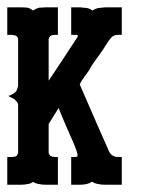

<svg xmlns="http://www.w3.org/2000/svg" viewBox="-20 -508 400 528"><path d="M0 0V-54.2V-76.2H9.8Q24.9 -76.2 26.9 -81.1L29.8 -86.9V-217.8V-220.2Q29.8 -223.6 26.9 -227.1Q23.9 -231 22 -232.9Q19 -236.3 13.2 -238.8Q12.2 -238.8 10.7 -239.7Q9.3 -240.7 7.1 -241.9Q4.9 -243.2 2.9 -244.1Q4.4 -244.1 12.2 -248Q24.4 -253.4 26.9 -262.2Q29.3 -270.5 29.8 -271V-400.9Q29.8 -403.3 26.9 -407.2Q24.4 -411.6 9.8 -412.1H0V-487.8H37.1Q45.4 -487.8 56.2 -486.8Q63.5 -484.9 70.8 -479Q77.6 -483.9 86.9 -486.8Q98.6 -487.8 106 -487.8H139.2V-412.1H132.8Q119.1 -412.1 117.2 -407.2Q113.8 -402.8 113.8 -400.9V-286.1Q117.2 -291 143.6 -330.8Q169.9 -370.6 192.9 -405.8Q194.8 -408.2 193.8 -411.1H192.9Q191.9 -411.1 191.9 -412.1H175.8V-487.8H200.2Q205.1 -487.8 209 -486.8Q225.6 -486.8 233.9 -479Q240.7 -483.4 249 -485.8Q250 -485.8 257.3 -486.6Q264.6 -487.3 269 -487.8H314.9V-412.1H305.2Q296.4 -412.1 290 -408.2Q285.2 -404.8 279.8 -397Q279.3 -396 273.9 -388.2L264.2 -373Q258.3 -364.3 251 -354Q241.2 -340.3 235.8 -333Q230.5 -325.7 225.1 -314.9Q222.7 -311 212.9 -297.9Q210.4 -294.4 204.1 -285.2Q199.7 -276.9 199.2 -275.9Q254.9 -147.5 279.8 -91.8Q287.1 -76.2 305.2 -76.2H314.9V0H269Q257.3 0 250 -2Q242.2 -2.9 233.9 -7.8H231.9Q221.2 0 200.2 0H175.8V-76.2H187Q192.4 -76.2 192.9 -79.1Q193.8 -80.1 192.9 -84Q192.4 -89.8 183.1 -112.8Q176.8 -127.9 163.1 -158.2Q160.2 -165.5 150.9 -187Q144.5 -203.6 141.1 -210.9Q125.5 -186 113.8 -167V-86.9Q113.8 -85.4 117.2 -81.1Q119.6 -76.7 132.8 -76.2H139.2V0H106Q94.7 0 86.9 -2Q79.1 -2.9 70.8 -7.8Q63.5 -2.4 56.2 -2Q48.8 0 37.1 0Z"/></svg>

Font: Wyoming
Style: Regular
Weight: 400
Designer: Old Hat Creative
Version: Version 2.00 2016